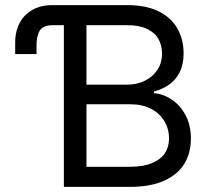

<svg xmlns="http://www.w3.org/2000/svg" viewBox="-20 -727 811 747"><path d="M133.8 -606.4C142.3 -621.4 159.2 -628.9 184.6 -628.9H253.9V-707H182.6C153.3 -707 127.8 -700.8 106 -688.5C84.1 -676.1 67.5 -659 56.2 -637.2C44.8 -615.4 39.1 -591.1 39.1 -564.5V-516.6H122.1V-543.9C121.4 -570.6 125.3 -591.5 133.8 -606.4ZM228.5 -707V0H485.4C539.4 0 584.1 -8.1 619.6 -24.4C655.1 -40.7 681.2 -62.8 697.8 -90.8C714.4 -118.8 722.7 -151 722.7 -187.5C722.7 -223.3 715.5 -254.2 701.2 -280.3C686.8 -306.3 668.6 -326.5 646.5 -340.8C624.3 -355.1 601.9 -363 579.1 -364.3V-371.1C601.2 -377 620.9 -385.9 638.2 -397.9C655.4 -410 669.1 -426.1 679.2 -446.3C689.3 -466.5 694.3 -490.9 694.3 -519.5C694.3 -555.3 686.4 -587.4 670.4 -615.7C654.5 -644 630.2 -666.3 597.7 -682.6C565.1 -698.9 524.7 -707 476.6 -707ZM572.3 -92.8C549.5 -83 520.2 -78.1 484.4 -78.1H316.4V-321.3H489.3C518.6 -321.3 544.6 -315.4 567.4 -303.7C590.2 -292 607.6 -275.9 619.6 -255.4C631.7 -234.9 637.7 -212.6 637.7 -188.5C637.7 -167 632.5 -148.1 622.1 -131.8C611.7 -115.6 595.1 -102.5 572.3 -92.8ZM543 -412.6C522.1 -402.5 499 -397.5 473.6 -397.5H316.4V-628.9H476.6C506.5 -628.9 531.6 -624.2 551.8 -614.7C571.9 -605.3 586.8 -592.3 596.2 -575.7C605.6 -559.1 610.4 -540 610.4 -518.6C610.4 -494.5 604.3 -473.3 592.3 -455.1C580.2 -436.8 563.8 -422.7 543 -412.6Z"/></svg>

Font: Pretendard Variable
Style: Regular
Weight: 400
Designer: Base glyphs from Inter by Rasmus Andersson; Hangeul glyphs from Noto Sans CJK(Source Han Sans) by Jang Soo-young and Kan
Foundry: Kil Hyung-jin
Version: Version 1.309;Glyphs 3.2 (3225)